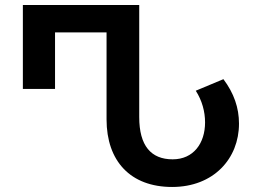

<svg xmlns="http://www.w3.org/2000/svg" viewBox="-20 -734 1023 764"><path d="M665 10C830 10 931 -103 931 -242C931 -305 911 -363 869 -419L759 -373C784 -334 796 -290 796 -247C796 -164 750 -100 667 -100C581 -100 534 -154 534 -268V-714H71V-380H199V-605H404V-259C404 -93 499 10 665 10Z"/></svg>

Font: Noto Sans Georgian SemiBold
Style: Regular
Weight: 600
Designer: Monotype Design Team, Akaki Razmadze
Foundry: Google LLC
Version: Version 2.005